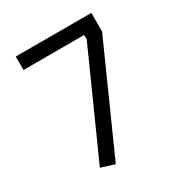

<svg xmlns="http://www.w3.org/2000/svg" viewBox="-160 -775 850 902"><g transform="rotate(-30 265.0 -323.5)"><path d="M54 -660H464V-559L208 13L135 -10L383 -563V-587H54Z"/></g></svg>

Font: Panefresco 400wt
Style: Regular
Weight: 400
Foundry: Campivisivi & Chank Co
Version: Version 1.002